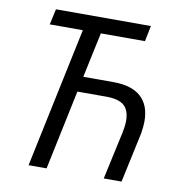

<svg xmlns="http://www.w3.org/2000/svg" viewBox="-80 -790 830 866"><g transform="rotate(10 335.0 -357.0)"><path d="M242.7 -642.1H91.3L106.9 -713.9H542L527.3 -642.1H325.2L281.2 -435.5H419.4Q502.4 -435.5 545.2 -397.5Q587.9 -359.4 587.9 -284.7Q587.9 -264.6 583 -231.4L533.2 0H451.7L494.1 -194.8Q505.9 -243.2 505.9 -272.5Q505.9 -321.3 480.5 -343.3Q455.1 -365.2 398.9 -365.2H266.6L189.9 0H107.4Z"/></g></svg>

Font: Viking Open Sans
Style: Italic
Weight: 400
Italic angle: -12°
Foundry: Ascender Corporation
Version: Version 2.000